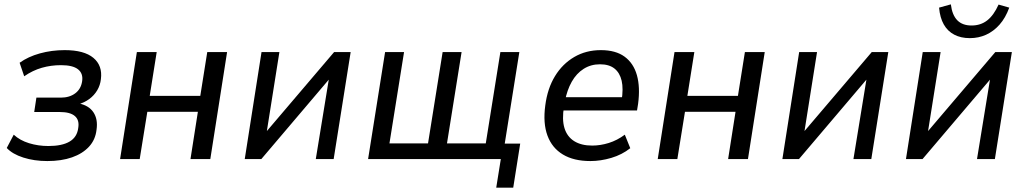

<svg xmlns="http://www.w3.org/2000/svg" viewBox="-20 -730 4703 881"><path d="M197 9Q137 9 87 -7Q37 -23 11 -51L43 -112Q71 -86 113 -73Q155 -60 202 -60Q265 -60 299.5 -80.5Q334 -101 339 -143Q345 -179 323.5 -197.5Q302 -216 255 -216H137L147 -282H259Q299 -282 325.5 -302Q352 -322 357 -358Q362 -393 338 -412Q314 -431 260 -431Q214 -431 172 -419Q130 -407 91 -380L70 -442Q109 -470 163 -485Q217 -500 277 -500Q366 -500 408.5 -464.5Q451 -429 443 -367Q440 -339 426 -315.5Q412 -292 389.5 -275.5Q367 -259 338 -251L339 -256Q387 -247 408.5 -215Q430 -183 423 -135Q418 -89 388.5 -57Q359 -25 310.5 -8Q262 9 197 9Z M531 0 608 -491H699L667 -290H899L931 -491H1022L945 0H854L888 -217H656L621 0Z M1103 0 1180 -491H1262L1199 -94H1175L1513 -491H1589L1511 0H1429L1494 -398H1517L1179 0Z M2257 131 2278 0H1669L1747 -491H1834L1767 -72H1944L2011 -491H2098L2031 -72H2209L2276 -491H2363L2296 -71H2367L2335 131Z M2689 9Q2613 9 2563 -21Q2513 -51 2492 -108Q2471 -165 2482 -246Q2492 -324 2526.5 -380.5Q2561 -437 2615 -468.5Q2669 -500 2737 -500Q2805 -500 2846 -470Q2887 -440 2902.5 -385Q2918 -330 2908 -254L2903 -223H2550L2559 -284H2850L2832 -267Q2841 -323 2832.5 -359.5Q2824 -396 2799.5 -415.5Q2775 -435 2733 -435Q2691 -435 2658 -414Q2625 -393 2603.5 -355Q2582 -317 2572 -265L2568 -241Q2558 -182 2570 -142.5Q2582 -103 2614.5 -82.5Q2647 -62 2697 -62Q2735 -62 2773.5 -74Q2812 -86 2847 -112L2872 -50Q2834 -20 2785 -5.5Q2736 9 2689 9Z M2998 0 3075 -491H3166L3134 -290H3366L3398 -491H3489L3412 0H3321L3355 -217H3123L3088 0Z M3570 0 3647 -491H3729L3666 -94H3642L3980 -491H4056L3978 0H3896L3961 -398H3984L3646 0Z M4137 0 4214 -491H4296L4233 -94H4209L4547 -491H4623L4545 0H4463L4528 -398H4551L4213 0ZM4430 -555Q4389 -555 4358.5 -571Q4328 -587 4310.5 -618Q4293 -649 4289 -695L4343 -710Q4349 -661 4372.5 -637Q4396 -613 4438 -613Q4480 -613 4510 -636.5Q4540 -660 4562 -709L4611 -695Q4594 -648 4566.5 -617Q4539 -586 4504.5 -570.5Q4470 -555 4430 -555Z"/></svg>

Font: Nunito Sans 10pt SemiCondensed Medium
Style: Italic
Weight: 500
Width: 4
Italic angle: -9°
Designer: Vernon Adams
Foundry: Vernon Adams
Version: Version 3.101;gftools[0.9.27]